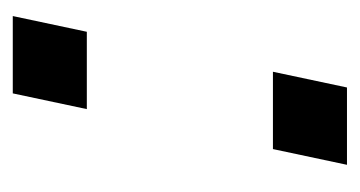

<svg xmlns="http://www.w3.org/2000/svg" viewBox="-148 -402 550 293"><g transform="rotate(-90 126.5 -255.0)"><path d="M107 -397 131 -510H249L225 -397ZM22 0 46 -113H164L140 0Z"/></g></svg>

Font: Saira Expanded Medium
Style: Italic
Weight: 500
Width: 7
Italic angle: -12°
Designer: Hector Gatti with collaboration of the Omnibus-Type team
Foundry: Omnibus-Type
Version: Version 1.101